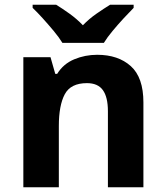

<svg xmlns="http://www.w3.org/2000/svg" viewBox="-20 -786 697 806"><path d="M388 -556Q476 -556 529 -508.5Q582 -461 582 -356V0H433V-319Q433 -378 412 -407.5Q391 -437 345 -437Q277 -437 252 -390.5Q227 -344 227 -257V0H78V-546H192L212 -476H220Q246 -518 291.5 -537Q337 -556 388 -556ZM242 -606Q228 -629 205.5 -656Q183 -683 159.5 -709Q136 -735 117 -753V-766H216Q242 -750 272 -728.5Q302 -707 328 -680Q354 -707 385 -728.5Q416 -750 442 -766H541V-753Q523 -735 499 -709Q475 -683 452.5 -656Q430 -629 416 -606Z"/></svg>

Font: Noto Sans New Tai Lue
Style: Bold
Weight: 700
Version: Version 2.003